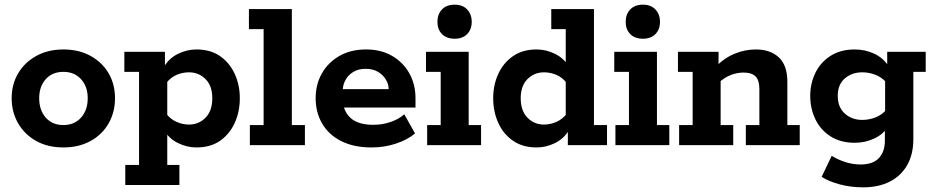

<svg xmlns="http://www.w3.org/2000/svg" viewBox="-20 -622 4009 823"><path d="M252 10Q185 10 135.5 -17.5Q86 -45 58 -93Q30 -141 30 -201Q30 -261 58 -308Q86 -355 136 -382.5Q186 -410 252 -410Q318 -410 368 -382.5Q418 -355 445.5 -308Q473 -261 473 -201Q473 -141 445.5 -93Q418 -45 368 -17.5Q318 10 252 10ZM252 -86Q299 -86 327.5 -118Q356 -150 356 -201Q356 -251 327.5 -282.5Q299 -314 252 -314Q204 -314 176 -282.5Q148 -251 148 -201Q148 -150 176 -118Q204 -86 252 -86Z M513 -400H687V-332L682 -334Q704 -372 742.5 -391Q781 -410 822 -410Q883 -410 924 -381Q965 -352 986.5 -304.5Q1008 -257 1008 -201Q1008 -144 986.5 -96Q965 -48 924 -19Q883 10 822 10Q781 10 742.5 -9Q704 -28 682 -66L697 -68V85H749V171H517V85H576V-314H513ZM790 -88Q832 -88 861 -117.5Q890 -147 890 -201Q890 -254 861 -283Q832 -312 790 -312Q764 -312 738 -301.5Q712 -291 691 -264L697 -307V-92L691 -136Q712 -110 738 -99Q764 -88 790 -88Z M1051 0V-86H1110V-497H1047V-583H1231V-86H1287V0Z M1573 10Q1496 10 1442 -17.5Q1388 -45 1360.5 -93Q1333 -141 1333 -201Q1333 -260 1359.5 -307Q1386 -354 1434.5 -382Q1483 -410 1549 -410Q1614 -410 1661.5 -382Q1709 -354 1735 -307Q1761 -260 1761 -201V-161H1398V-240H1646Q1646 -261 1634 -281Q1622 -301 1600.5 -314Q1579 -327 1547 -327Q1516 -327 1494 -313.5Q1472 -300 1460.5 -278.5Q1449 -257 1449 -232V-201Q1449 -148 1481.5 -117.5Q1514 -87 1580 -87Q1619 -87 1654 -99Q1689 -111 1713 -132L1759 -50Q1727 -23 1677.5 -6.5Q1628 10 1573 10Z M1811 0V-86H1869V-314H1806V-400H1989V-86H2042V0ZM1929 -456Q1894 -456 1874.5 -476Q1855 -496 1855 -528Q1855 -561 1874.5 -581.5Q1894 -602 1929 -602Q1963 -602 1982.5 -581.5Q2002 -561 2002 -528Q2002 -496 1982.5 -476Q1963 -456 1929 -456Z M2280 10Q2220 10 2178.5 -19Q2137 -48 2115.5 -96Q2094 -144 2094 -201Q2094 -257 2115.5 -304.5Q2137 -352 2178.5 -381Q2220 -410 2280 -410Q2321 -410 2359.5 -391Q2398 -372 2420 -334L2405 -332V-497H2343V-583H2526V-86H2582V0H2414V-75L2420 -66Q2398 -28 2359.5 -9Q2321 10 2280 10ZM2312 -88Q2338 -88 2364 -99Q2390 -110 2411 -136L2405 -90V-305L2411 -264Q2390 -291 2364 -301.5Q2338 -312 2312 -312Q2270 -312 2241 -283Q2212 -254 2212 -201Q2212 -147 2241 -117.5Q2270 -88 2312 -88Z M2618 0V-86H2676V-314H2613V-400H2796V-86H2849V0ZM2736 -456Q2701 -456 2681.5 -476Q2662 -496 2662 -528Q2662 -561 2681.5 -581.5Q2701 -602 2736 -602Q2770 -602 2789.5 -581.5Q2809 -561 2809 -528Q2809 -496 2789.5 -476Q2770 -456 2736 -456Z M2891 0V-86H2949V-314H2886V-400H3060V-337L3047 -335Q3085 -374 3129.5 -392Q3174 -410 3220 -410Q3282 -410 3318.5 -376Q3355 -342 3355 -271V-86H3408V0H3177V-86H3235V-240Q3235 -278 3218.5 -294.5Q3202 -311 3167 -311Q3140 -311 3112.5 -300.5Q3085 -290 3058 -265L3069 -298V-86H3123V0Z M3680 181Q3627 181 3580 168.5Q3533 156 3502 136L3545 46Q3573 63 3604.5 73Q3636 83 3669 83Q3722 83 3747.5 55.5Q3773 28 3773 -19V-69L3789 -82Q3766 -46 3727 -28Q3688 -10 3644 -10Q3583 -10 3540 -37.5Q3497 -65 3475 -111Q3453 -157 3453 -211Q3453 -264 3475 -309.5Q3497 -355 3540 -382.5Q3583 -410 3644 -410Q3688 -410 3727 -392Q3766 -374 3789 -338L3783 -331V-400H3948V-314H3895V-26Q3895 40 3868.5 86Q3842 132 3794 156.5Q3746 181 3680 181ZM3676 -108Q3704 -108 3731 -118Q3758 -128 3780 -152L3774 -113V-305L3780 -268Q3758 -292 3731 -302Q3704 -312 3676 -312Q3632 -312 3601.5 -286Q3571 -260 3571 -211Q3571 -162 3601.5 -135Q3632 -108 3676 -108Z"/></svg>

Font: Rokkitt
Style: Bold
Weight: 700
Designer: Vernon Adams
Foundry: Vernon Adams
Version: Version 3.103